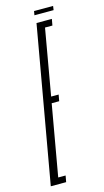

<svg xmlns="http://www.w3.org/2000/svg" viewBox="-149 -765 434 803"><g transform="rotate(-15 68.0 -363.0)"><path d="M-34 0H32.5L37.5 -27.5H5.5L59.5 -334.5H92L97 -362H64.5L114.5 -647.5H146.5L151.5 -675H85ZM85 -708.5H168L170.5 -726H88Z"/></g></svg>

Font: Anybody UltraCondensed ExtraLight
Style: Italic
Weight: 250
Width: 1
Italic angle: -10°
Version: Version 1.113;gftools[0.9.25]